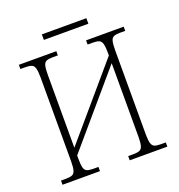

<svg xmlns="http://www.w3.org/2000/svg" viewBox="-146 -952 1001 1074"><g transform="rotate(-20 354.5 -415.0)"><path d="M43 0V-25H74Q97 -25 110 -30.5Q123 -36 128 -54Q133 -72 133 -109V-606Q133 -642 128 -660Q123 -678 110 -683.5Q97 -689 74 -689H43V-714H266V-689H234Q211 -689 198 -683.5Q185 -678 180.5 -660Q176 -642 176 -605V-172L534 -591V-605Q534 -642 529 -660Q524 -678 511.5 -683.5Q499 -689 475 -689H443V-714H667V-689H635Q612 -689 599 -683.5Q586 -678 581.5 -660Q577 -642 577 -605V-108Q577 -72 582 -54Q587 -36 599.5 -30.5Q612 -25 635 -25H667V0H443V-25H474Q498 -25 511 -30.5Q524 -36 529 -54Q534 -72 534 -109V-545L176 -126V-109Q176 -72 180.5 -54Q185 -36 198 -30.5Q211 -25 235 -25H266V0ZM222 -797V-830H487V-797Z"/></g></svg>

Font: Noto Serif SemiCondensed ExtraLight
Style: Regular
Weight: 200
Width: 4
Designer: Monotype Design Team
Foundry: Monotype Imaging Inc.
Version: Version 2.014